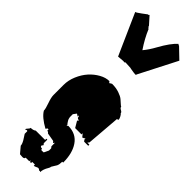

<svg xmlns="http://www.w3.org/2000/svg" viewBox="-422 -1262 1322 1322"><g transform="rotate(45 239.5 -600.5)"><path d="M187.5 -184.1Q180.7 -193.8 170.4 -194.8V-207H161.1L152.3 -194.8Q79.6 -234.9 56.2 -275.4Q56.2 -293 41.5 -334Q26.9 -375 26.9 -398.9V-497.1Q26.9 -542 45.9 -586.9Q64.9 -631.8 94.2 -664.6Q123.5 -697.3 160.4 -717.8Q197.3 -738.3 231.9 -738.3L240.2 -727.5Q256.3 -738.3 258.8 -738.3Q296.9 -738.3 327.6 -727.8Q358.4 -717.3 373 -704.8Q387.7 -692.4 398.9 -681.9Q410.2 -671.4 413.6 -671.4Q413.6 -661.1 428.5 -653.6Q443.4 -646 443.4 -636.7Q450.2 -632.3 457 -618.9Q463.9 -605.5 463.9 -600.3Q463.9 -595.2 463.4 -591.3H453.1L433.1 -342.8L423.8 -331.5H443.4V-320.3H403.3L394.5 -331.5V-342.8Q385.7 -335 374 -331.5L355 -354.5V-342.8H293.5L266.6 -388.2L275.4 -398.9Q263.2 -398.9 259.3 -404.1Q255.4 -409.2 251.5 -411.1H258.8L249 -422.4V-411.1L231.9 -422.4L214.4 -398.9V-376Q214.4 -365.7 218.3 -354Q219.2 -350.1 226.6 -338.4Q233.9 -326.7 240.2 -320.3V-311.5L249 -320.3Q327.1 -320.3 366.2 -261.7Q403.3 -207 403.3 -116.2H394.5Q394.5 -89.4 387.2 -74.2Q384.3 -68.8 376.7 -57.4Q369.1 -45.9 364.7 -37.6Q364.7 -29.3 357.9 -18.6Q337.4 14.6 337.4 42L328.1 35.6V42Q316.9 30.8 308.1 30.8Q304.7 30.8 293.2 36.4Q281.7 42 275.4 42V30.8H249V42H240.2L231.9 30.8V42H196.3Q196.3 55.2 177.7 55.2L152.3 53.2L114.3 7.8Q114.3 -6.8 100.1 -31.2Q95.7 -38.6 85.9 -53.5Q76.2 -68.4 75.7 -69.3V-93.8L67.4 -100.1L65.4 -93.8H56.2Q56.2 -100.6 65.9 -109.9Q75.7 -119.1 75.7 -127.4Q100.6 -127.4 114.3 -138.7H205.1V-150.9H214.4V-116.2L223.1 -106L214.4 -93.8Q214.4 -82 228.5 -82H231.9Q231.9 -70.3 242.7 -70.3L258.8 -71.3L275.4 -106V-127.4L266.6 -138.7V-173.3L258.8 -162.1L249 -173.3ZM201.2 -903.8 154.3 -899.9 20.5 -1200.7Q27.3 -1200.7 60.3 -1225.3Q93.3 -1250 94.7 -1251L97.2 -1249.5L105 -1255.9L155.3 -1199.7L154.3 -1197.8L167 -1182.1L168.5 -1183.1Q196.3 -1116.2 241.7 -1049.3Q271.5 -1085 297.9 -1133.3Q346.2 -1220.7 386.7 -1255.9L394.5 -1249.5L397 -1251L472.7 -1178.2L330.1 -899.9L333 -898.4L324.7 -896.5Q314 -896.5 272.5 -903.8V-904.8L218.8 -907.7L212.4 -901.9Q207.5 -903.8 201.2 -903.8ZM216.3 -710Q215.3 -710.9 214.8 -710.9Q213.9 -710 213.9 -710Z"/></g></svg>

Font: Butcherman Caps
Style: Regular
Weight: 400
Version: Version 001.003